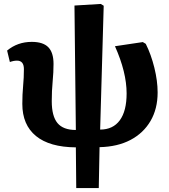

<svg xmlns="http://www.w3.org/2000/svg" viewBox="-20 -733 854 972"><path d="M366 219 364 13Q231 12 162 -44.5Q93 -101 93 -207Q93 -255 97 -297.5Q101 -340 101 -383Q101 -426 66 -426Q49 -426 30 -419L16 -477Q69 -521 141 -521Q198 -521 224.5 -494Q251 -467 251 -409Q251 -367 246.5 -320Q242 -273 242 -221Q242 -145 271 -110Q300 -75 364 -75L357 -705L490 -713L505 -704L487 -77Q552 -77 586.5 -124Q621 -171 621 -260Q621 -367 562 -499L703 -520L718 -511Q745 -457 761.5 -390Q778 -323 778 -265Q778 -182 742 -120.5Q706 -59 640.5 -24.5Q575 10 484 12L480 219Z"/></svg>

Font: Literata 12pt
Style: Bold
Weight: 700
Designer: Latin by Veronika Burian and Jose Scaglione. Greek by Irene Vlachou. Cyrillic by Vera Evstafieva.
Foundry: TypeTogether
Version: Version 3.002